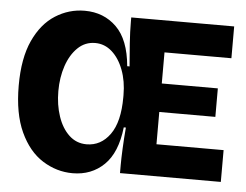

<svg xmlns="http://www.w3.org/2000/svg" viewBox="-50 -732 1042 812"><g transform="rotate(5 471.0 -326.5)"><path d="M286 18Q218 18 158.5 -19.5Q99 -57 63 -135Q27 -213 27 -332Q27 -448 61.5 -523Q96 -598 153.5 -634.5Q211 -671 278 -671Q359 -671 413 -618Q467 -565 477 -453H487Q483 -499 479.5 -549.5Q476 -600 476 -643V-660H913V-525H629V-393H867V-272H629V-135H914V0H486V-35Q486 -61 488 -104.5Q490 -148 494 -194H485Q473 -86 419.5 -34Q366 18 286 18ZM334 -109Q395 -109 433.5 -162.5Q472 -216 472 -321V-330Q472 -389 454 -436.5Q436 -484 405 -511.5Q374 -539 334 -539Q291 -539 260 -509Q229 -479 212.5 -430Q196 -381 196 -323Q196 -265 212.5 -216Q229 -167 260 -138Q291 -109 334 -109Z"/></g></svg>

Font: Bricolage Grotesque 48pt ExtraBold
Style: Regular
Weight: 800
Designer: Mathieu Triay
Foundry: Atelier Triay
Version: Version 1.000; ttfautohint (v1.8.4.7-5d5b);gftools[0.9.32]